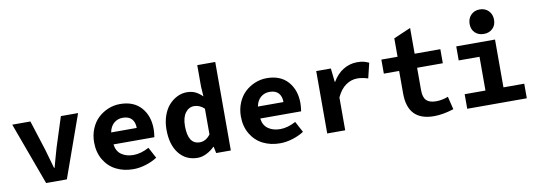

<svg xmlns="http://www.w3.org/2000/svg" viewBox="-59 -1152 4315 1545"><g transform="rotate(-10 2098.5 -379.0)"><path d="M217.8 0 30.8 -509.8H179.2L256.8 -266.1Q258.8 -259.8 301.8 -108.9H306.2Q310.1 -122.1 325.4 -179.2Q340.8 -236.3 350.1 -266.1L428.2 -509.8H568.8L387.2 0Z M929.7 12.2Q852.1 12.2 790.3 -18.8Q728.5 -49.8 691.7 -111.3Q654.8 -172.9 654.8 -254.9Q654.8 -315.4 676.5 -366.9Q698.2 -418.5 734.4 -451.9Q770.5 -485.4 816.7 -504.2Q862.8 -522.9 912.6 -522.9Q1023.4 -522.9 1084.5 -454.6Q1145.5 -386.2 1145.5 -277.8Q1145.5 -251.5 1139.6 -211.9H805.7Q812.5 -155.8 852.1 -127.9Q891.6 -100.1 949.7 -100.1Q1011.2 -100.1 1077.6 -136.2L1125.5 -46.9Q1083 -19.5 1030.8 -3.7Q978.5 12.2 929.7 12.2ZM803.7 -310.1H1012.7Q1012.7 -356.9 988.5 -383.5Q964.4 -410.2 915.5 -410.2Q874 -410.2 843.8 -384.8Q813.5 -359.4 803.7 -310.1Z M1455.1 12.2Q1359.9 12.2 1303 -59.3Q1246.1 -130.9 1246.1 -254.9Q1246.1 -315.4 1263.9 -366.9Q1281.7 -418.5 1311.5 -451.9Q1341.3 -485.4 1379.4 -504.2Q1417.5 -522.9 1458 -522.9Q1498 -522.9 1527.3 -509Q1556.6 -495.1 1585.4 -466.8L1580.1 -546.9V-723.1H1727.1V0H1607.4L1596.2 -53.2H1593.3Q1564 -23.9 1527.3 -5.9Q1490.7 12.2 1455.1 12.2ZM1493.2 -107.9Q1543.9 -107.9 1580.1 -157.2V-367.2Q1543 -402.8 1497.1 -402.8Q1454.1 -402.8 1425.8 -365Q1397.5 -327.1 1397.5 -256.8Q1397.5 -107.9 1493.2 -107.9Z M2128.9 12.2Q2051.3 12.2 1989.5 -18.8Q1927.7 -49.8 1890.9 -111.3Q1854 -172.9 1854 -254.9Q1854 -315.4 1875.7 -366.9Q1897.5 -418.5 1933.6 -451.9Q1969.7 -485.4 2015.9 -504.2Q2062 -522.9 2111.8 -522.9Q2222.7 -522.9 2283.7 -454.6Q2344.7 -386.2 2344.7 -277.8Q2344.7 -251.5 2338.9 -211.9H2004.9Q2011.7 -155.8 2051.3 -127.9Q2090.8 -100.1 2148.9 -100.1Q2210.4 -100.1 2276.9 -136.2L2324.7 -46.9Q2282.2 -19.5 2230 -3.7Q2177.7 12.2 2128.9 12.2ZM2002.9 -310.1H2211.9Q2211.9 -356.9 2187.7 -383.5Q2163.6 -410.2 2114.7 -410.2Q2073.2 -410.2 2043 -384.8Q2012.7 -359.4 2002.9 -310.1Z M2514.6 0V-509.8H2634.3L2646.5 -397.9H2649.4Q2685.1 -459.5 2737.5 -491.2Q2790 -522.9 2850.6 -522.9Q2881.3 -522.9 2901.6 -518.1Q2921.9 -513.2 2946.3 -502L2916.5 -378.9Q2895 -385.3 2887 -387.2Q2878.9 -389.2 2862.5 -391.6Q2846.2 -394 2828.6 -394Q2779.3 -394 2735.4 -363.5Q2691.4 -333 2661.6 -268.1V0Z M3386.2 12.2Q3171.9 12.2 3171.9 -210.9V-395H3046.9V-509.8H3179.2V-660.2L3318.8 -720.2V-509.8H3528.8V-395H3318.8V-211.9Q3318.8 -153.8 3343.8 -128.4Q3368.7 -103 3422.9 -103Q3473.1 -103 3522 -122.1L3547.9 -16.1Q3460 12.2 3386.2 12.2Z M3795.9 -668Q3795.9 -712.9 3824 -741.5Q3852.1 -770 3895.5 -770Q3939.5 -770 3967.5 -741.5Q3995.6 -712.9 3995.6 -668Q3995.6 -623.5 3967.5 -596.7Q3939.5 -569.8 3895.5 -569.8Q3851.6 -569.8 3823.7 -596.7Q3795.9 -623.5 3795.9 -668ZM3658.7 0V-119.1H3828.6V-395H3658.7V-509.8H3975.6V-119.1H4145.5V0Z"/></g></svg>

Font: Office Code Pro Bold
Style: Regular
Weight: 700
Designer: Nathan Rutzky & Paul D. Hunt
Foundry: Adobe Systems Incorporated
Version: Version 1.004;PS 001.004;hotconv 1.0.70;makeotf.lib2.5.58329